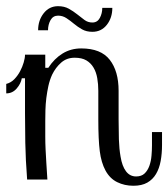

<svg xmlns="http://www.w3.org/2000/svg" viewBox="-20 -575 539 615"><path d="M134.8 -357.9Q153.8 -387.2 180.4 -403.6Q207 -419.9 240.2 -419.9Q303.2 -419.9 331.5 -383.5Q359.9 -347.2 359.9 -284.2V-192.9Q359.9 -159.2 360.8 -128.7Q361.8 -98.1 366.2 -73.2Q371.1 -43 383.5 -26.4Q396 -9.8 416 -9.8Q433.1 -9.8 443.1 -19.3Q453.1 -28.8 458.5 -43.9Q463.9 -59.1 465.3 -76.7Q466.8 -94.2 466.8 -108.9V-151.9H499V-110.8Q499 -83 494.6 -59.1Q490.2 -35.2 479.7 -17.6Q469.2 0 451.7 10Q434.1 20 407.2 20Q378.9 20 355.5 8.5Q332 -2.9 317.9 -28.8Q304.2 -54.2 299.6 -90.6Q294.9 -127 294.9 -192.9V-284.2Q294.9 -305.2 291.5 -324.7Q288.1 -344.2 279.5 -358.6Q271 -373 256.6 -381.6Q242.2 -390.1 219.2 -390.1Q193.8 -390.1 176 -374.5Q158.2 -358.9 147 -335.9Q139.2 -318.8 135 -299.8Q130.9 -280.8 128.4 -261Q126 -241.2 125.5 -222.2Q125 -203.1 125 -188Q125 -159.2 125 -138.2Q125 -117.2 126 -96.7Q127 -76.2 128.4 -53.5Q129.9 -30.8 131.8 0H66.9Q62 -64 61 -117.9Q60.1 -171.9 60.1 -212.9V-324.2H49.8Q46.9 -307.1 33.4 -291.5Q20 -275.9 0 -275.9V-306.2Q15.1 -310.1 26.1 -321.5Q37.1 -333 44.4 -346.9Q51.8 -360.8 55.9 -375Q60.1 -389.2 60.1 -399.9H125V-357.9ZM275.9 -473.1Q256.8 -473.1 242.9 -481Q229 -488.8 217 -498.8Q205.1 -508.8 192.9 -516.8Q180.7 -524.9 166 -524.9Q149.9 -524.9 141.8 -510.5Q133.8 -496.1 133.8 -478H102.1Q102.1 -509.8 119.9 -532.5Q137.7 -555.2 166 -555.2Q186 -555.2 200.4 -547.1Q214.8 -539.1 227.3 -529.1Q239.7 -519 250.7 -511Q261.7 -502.9 275.9 -502.9Q292 -502.9 299.8 -517.6Q307.6 -532.2 307.6 -549.8H339.8Q339.8 -518.1 322.3 -495.6Q304.7 -473.1 275.9 -473.1Z"/></svg>

Font: Sevillana
Style: Regular
Weight: 400
Designer: Olga Umpeleva
Foundry: Brownfox
Version: Version 1.001